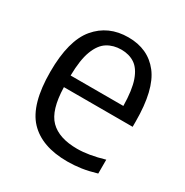

<svg xmlns="http://www.w3.org/2000/svg" viewBox="-135 -661 749 779"><g transform="rotate(30 239.5 -271.0)"><path d="M283.5 9.5Q163.5 9.5 103 -55Q42.5 -119.5 42.5 -271.5Q42.5 -418 98.5 -484.5Q154.5 -551 248 -551Q340.5 -551 392 -484.8Q443.5 -418.5 443.5 -270V-245H121.5Q124 -138.5 165.8 -96.8Q207.5 -55 292.5 -55Q346.5 -55 417.5 -76V-11Q380.5 0 348.2 4.8Q316 9.5 283.5 9.5ZM248 -493.5Q211 -493.5 183 -476Q155 -458.5 138.8 -416Q122.5 -373.5 121.5 -299.5H368.5Q367.5 -373.5 352.5 -416Q337.5 -458.5 311 -476Q284.5 -493.5 248 -493.5Z"/></g></svg>

Font: Encode Sans SmCnd
Style: Regular
Weight: 400
Width: 4
Designer: Multiple Designers
Foundry: Impallari Type
Version: Version 3.002; ttfautohint (v1.8.3) -l 8 -r 50 -G 200 -x 14 